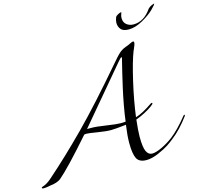

<svg xmlns="http://www.w3.org/2000/svg" viewBox="-204 -1305 1517 1480"><g transform="rotate(-15 555.0 -565.5)"><path d="M914 -1000Q870 -1000 852 -1021.5Q834 -1043 834 -1074Q834 -1091 844 -1118Q847 -1125 864 -1134.5Q881 -1144 890 -1144L892 -1142L890 -1136Q887 -1129 884.5 -1118.5Q882 -1108 882 -1098Q882 -1065 904.5 -1046.5Q927 -1028 960 -1028Q1044 -1028 1104 -1116Q1116 -1128 1134 -1136Q1149 -1142 1152 -1142H1154Q1154 -1134 1120 -1100.5Q1086 -1067 1026.5 -1033.5Q967 -1000 914 -1000ZM1020 -98Q996 -78 966.5 -58.5Q937 -39 883 -15.5Q829 8 786 8Q728 8 709 -29.5Q690 -67 690 -154Q690 -212 702 -296Q612 -286 582 -286Q541 -286 475 -297Q409 -308 392 -308Q378 -308 372 -306Q180 -87 102 -22Q73 0 16 6Q11 7 0.5 9Q-10 11 -19.5 12Q-29 13 -38 13Q-50 13 -50 6Q-50 0 -34 -4Q-4 -14 30 -44Q181 -176 345 -341.5Q509 -507 746 -784Q762 -802 772.5 -814.5Q783 -827 794 -837Q805 -847 810 -851.5Q815 -856 825.5 -862Q836 -868 839 -869.5Q842 -871 856 -876.5Q870 -882 876 -884Q879 -885 896.5 -893.5Q914 -902 920 -902Q928 -902 928 -892Q928 -884 923.5 -871.5Q919 -859 913 -845.5Q907 -832 906 -830Q877 -756 843 -609.5Q809 -463 792 -332Q823 -341 857 -360Q891 -379 912 -393.5Q933 -408 936 -408Q942 -408 942 -402Q942 -397 920 -381Q898 -365 861 -345.5Q824 -326 790 -314Q780 -227 780 -178Q780 -95 795.5 -62Q811 -29 841 -29Q871 -29 919.5 -52Q968 -75 1012 -108Q1074 -156 1148 -248Q1152 -254 1156 -254Q1160 -254 1160 -250Q1160 -248 1158 -244Q1090 -152 1020 -98ZM404 -342H438Q478 -342 555 -330Q632 -318 666 -318Q690 -318 706 -320Q713 -378 726 -448.5Q739 -519 752.5 -578.5Q766 -638 778 -689Q790 -740 798 -770.5Q806 -801 806 -802Q806 -808 803 -808Q796 -808 770 -776Z"/></g></svg>

Font: Miama Nueva
Style: Medium
Weight: 400
Italic angle: -28°
Version: Version 1.0